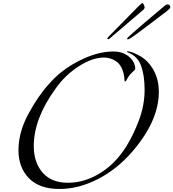

<svg xmlns="http://www.w3.org/2000/svg" viewBox="-20 -1226 1145 1268"><path d="M706 -993 892 -1182Q916 -1206 920 -1206Q924 -1206 929.5 -1195Q935 -1184 935 -1179Q935 -1167 925 -1160L714 -980Q701 -967 694 -967Q689 -967 689 -972Q689 -976 706 -993ZM1069 -1189Q1078 -1197 1088 -1197Q1095 -1197 1100 -1191Q1105 -1185 1105 -1179Q1105 -1171 1084 -1154Q912 -1023 872.5 -994.5Q833 -966 825 -966Q819 -966 819 -972Q819 -977 942 -1082Q1016 -1144 1069 -1189ZM1029 -620Q1029 -424 847 -217Q746 -103 621 -40.5Q496 22 373 22Q240 22 171 -49Q102 -120 102 -234Q102 -351 166 -471Q230 -591 305 -673Q383 -764 503.5 -825Q624 -886 728 -886Q792 -886 832.5 -851Q873 -816 873 -772Q873 -767 868.5 -762.5Q864 -758 855 -750Q846 -742 839 -734Q832 -726 825 -714Q818 -702 814 -695Q810 -688 807 -688Q802 -688 802 -695Q802 -720 795 -746Q780 -800 744 -823Q708 -846 667 -846Q590 -846 500 -788Q410 -730 348 -642Q203 -443 203 -262Q203 -154 261 -86.5Q319 -19 429 -19Q537 -19 639.5 -81.5Q742 -144 814 -259Q861 -334 898 -433Q935 -532 935 -633Q935 -727 912 -791Q889 -855 826 -879Q818 -882 818 -885Q818 -887 822 -887Q844 -887 887 -865.5Q930 -844 954 -818Q1029 -738 1029 -620Z"/></svg>

Font: Miama Nueva
Style: Medium
Weight: 400
Italic angle: -28°
Version: Version 1.0